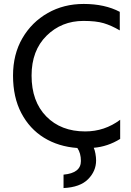

<svg xmlns="http://www.w3.org/2000/svg" viewBox="-20 -738 666 973"><path d="M302 215V147Q390 139 390 78Q390 38 372 12Q276 5 203 -40Q130 -85 88 -165Q46 -245 46 -355Q46 -463 93.5 -544.5Q141 -626 222 -672Q303 -718 404 -718Q511 -718 587 -678V-584Q544 -609 505.5 -620.5Q467 -632 403 -632Q292 -632 216 -557Q140 -482 140 -355Q140 -224 214.5 -148Q289 -72 412 -72Q510 -72 589 -131V-34Q526 5 455 11Q460 21 463.5 40Q467 59 467 75Q467 129 426.5 170Q386 211 302 215Z"/></svg>

Font: LXGW 975 Gothic SC
Style: Regular
Weight: 400
Version: Version 2.01;February 25, 2021